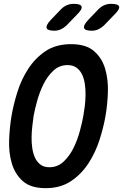

<svg xmlns="http://www.w3.org/2000/svg" viewBox="-20 -970 641 1000"><path d="M237 -99Q280 -99 311 -128Q342 -157 362.5 -198.5Q383 -240 395.5 -286Q408 -332 414 -366Q418 -388 421.5 -416Q425 -444 425.5 -474Q426 -504 422 -532Q418 -560 407.5 -582Q397 -604 378.5 -617.5Q360 -631 332 -631Q289 -631 258 -602Q227 -573 206.5 -531.5Q186 -490 173.5 -444.5Q161 -399 155 -366Q152 -343 148.5 -314.5Q145 -286 144.5 -256.5Q144 -227 148 -199Q152 -171 162.5 -148.5Q173 -126 191 -112.5Q209 -99 237 -99ZM218 10Q140 10 99 -26.5Q58 -63 41.5 -119Q25 -175 27.5 -241Q30 -307 40 -366Q50 -425 70.5 -490.5Q91 -556 127 -611.5Q163 -667 217 -703.5Q271 -740 350 -740Q428 -740 469.5 -704Q511 -668 527.5 -612.5Q544 -557 542 -492Q540 -427 530 -369Q520 -309 498.5 -242Q477 -175 440.5 -119Q404 -63 349.5 -26.5Q295 10 218 10ZM458 -810Q423 -810 418 -824Q413 -838 440 -867L491 -920Q505 -935 522 -942.5Q539 -950 558 -950Q597 -950 600.5 -935.5Q604 -921 574 -892L521 -837Q507 -824 491.5 -817Q476 -810 458 -810ZM263 -810Q228 -810 223 -824Q218 -838 245 -867L296 -920Q310 -935 327 -942.5Q344 -950 363 -950Q401 -950 405 -935.5Q409 -921 379 -892L326 -837Q312 -824 296.5 -817Q281 -810 263 -810Z"/></svg>

Font: Maple Mono NL SemiBold
Style: Italic
Weight: 600
Italic angle: -10°
Monospace: yes
Designer: subframe7536
Version: Version 7.000